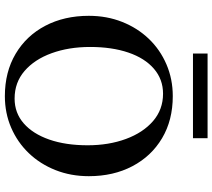

<svg xmlns="http://www.w3.org/2000/svg" viewBox="-62 -801 873 789"><g transform="rotate(90 374.5 -406.5)"><path d="M375 -680Q474 -680 548 -636Q622 -592 663 -514Q704 -436 704 -335Q704 -261 679 -198Q654 -135 609.5 -88.5Q565 -42 505 -16Q445 10 375 10Q276 10 201.5 -34Q127 -78 86 -156Q45 -234 45 -335Q45 -409 70 -472Q95 -535 139.5 -581.5Q184 -628 244.5 -654Q305 -680 375 -680ZM385 -30Q444 -30 487 -67.5Q530 -105 553.5 -172.5Q577 -240 577 -330Q577 -417 551 -487.5Q525 -558 477.5 -599Q430 -640 365 -640Q306 -640 262.5 -602.5Q219 -565 196 -497.5Q173 -430 173 -340Q173 -253 198.5 -182.5Q224 -112 271.5 -71Q319 -30 385 -30ZM200 -823H548V-763H200Z"/></g></svg>

Font: Brygada 1918 SemiBold
Style: Regular
Weight: 600
Designer: Mateusz Machalski | Borys Kosmynka | Przemek Hoffer
Foundry: NIEPODLEGLA 2018
Version: Version 3.006